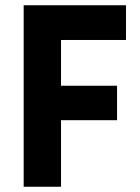

<svg xmlns="http://www.w3.org/2000/svg" viewBox="-20 -710 534 730"><path d="M70 0V-690H459V-558H212V-384H425V-253H212V0Z"/></svg>

Font: Radio Canada Condensed
Style: Bold
Weight: 700
Width: 3
Designer: Charles Daoud, Etienne Aubert Bonn, Alexandre Saumier Demers, Jacques Le Bailly
Foundry: Radio-Canada
Version: Version 2.104; ttfautohint (v1.8.4.7-5d5b);gftools[0.9.28.de